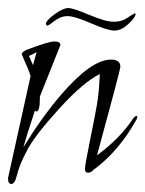

<svg xmlns="http://www.w3.org/2000/svg" viewBox="-28 -436 361 477"><path d="M-8 6 48 -247Q44 -261 26 -301Q26 -308 43 -314Q93 -333 107.5 -333Q122 -333 122 -324Q85 -232 71 -196Q71 -193 71 -190Q71 -159 62 -159Q60 -159 59 -162Q38 -99 30 -70Q76 -145 124 -201Q199 -288 248 -288Q271 -288 271 -270Q271 -263 213 -50Q271 -93 303 -142Q308 -148 310.5 -148Q313 -148 313 -145Q313 -142 310 -137Q266 -59 203 -13Q198 -7 190.5 -7Q183 -7 183 -16Q183 -25 195 -84Q207 -143 212.5 -174Q218 -205 220 -252Q179 -232 119 -166Q59 -100 39.5 -63Q20 -26 14.5 -2.5Q9 21 0.5 21Q-8 21 -8 8ZM309 -401Q308 -392 290.5 -376Q273 -360 256.5 -360Q240 -360 198.5 -378Q157 -396 140 -396Q123 -396 107.5 -384Q92 -372 89 -372L86 -376Q86 -385 107.5 -400.5Q129 -416 141.5 -416Q154 -416 194 -399Q234 -382 254 -382Q274 -382 286.5 -390.5Q299 -399 307 -403ZM63 -307Q58 -303 44 -297L54 -274Z"/></svg>

Font: Ruthie
Style: Regular
Weight: 400
Designer: Robert E. Leuschke
Foundry: Robert E. Leuschke
Version: Version 1.003